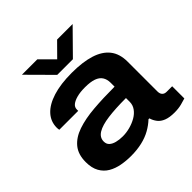

<svg xmlns="http://www.w3.org/2000/svg" viewBox="-191 -880 1049 1049"><g transform="rotate(-45 333.5 -356.0)"><path d="M237 12Q200 12 164.5 5.5Q129 -1 100.5 -17.5Q72 -34 55 -64Q38 -94 38 -140Q38 -199 67.5 -235Q97 -271 151 -289.5Q205 -308 278.5 -314Q352 -320 441 -320V-350Q441 -377 429 -395.5Q417 -414 391.5 -423Q366 -432 324 -432Q287 -432 261 -425Q235 -418 221 -406.5Q207 -395 207 -378V-367H61Q60 -371 59.5 -375.5Q59 -380 59 -385Q59 -432 90.5 -466.5Q122 -501 182.5 -520Q243 -539 329 -539Q413 -539 470.5 -521Q528 -503 558 -465Q588 -427 588 -366V-136Q588 -118 597 -108.5Q606 -99 622 -99H665V-5Q653 -1 628.5 5.5Q604 12 573 12Q535 12 510.5 2.5Q486 -7 472.5 -24.5Q459 -42 453 -63H446Q423 -41 392 -23.5Q361 -6 322 3Q283 12 237 12ZM281 -96Q309 -96 337 -103.5Q365 -111 388.5 -124.5Q412 -138 426.5 -158Q441 -178 441 -203V-232Q359 -232 302.5 -224.5Q246 -217 216.5 -199Q187 -181 187 -150Q187 -130 199.5 -118.5Q212 -107 233.5 -101.5Q255 -96 281 -96ZM129 -724H248L355 -617L294 -616L401 -724H521L386 -587H265Z"/></g></svg>

Font: Archivo SemiExpanded
Style: Bold
Weight: 700
Width: 6
Designer: Hector Gatti
Foundry: Omnibus-Type
Version: Version 2.001